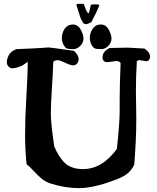

<svg xmlns="http://www.w3.org/2000/svg" viewBox="-20 -971 823 1005"><path d="M455.1 -944.3Q455.1 -948.2 477.5 -948.2Q500 -948.2 500 -943.4Q488.3 -912.1 458 -854.5Q438.5 -844.7 431.2 -844.7Q423.8 -844.7 417 -848.6Q404.3 -867.2 398.9 -885.3Q393.6 -903.3 388.7 -917Q383.8 -930.7 379.9 -945.3V-946.3Q379.9 -951.2 398.9 -951.2Q418 -951.2 419.4 -948.7Q420.9 -946.3 427.7 -925.8Q434.6 -905.3 444.3 -900.4Q451.2 -920.9 455.1 -944.3ZM321.3 -723.6Q303.7 -745.1 303.7 -772Q303.7 -798.8 318.8 -820.8Q334 -842.8 360.8 -842.8Q387.7 -842.8 402.3 -816.4Q417 -790 417 -769Q417 -748 400.4 -731Q383.8 -713.9 364.3 -713.9Q344.7 -713.9 335.4 -715.8Q326.2 -717.8 321.3 -723.6ZM467.8 -723.6Q450.2 -745.1 450.2 -772Q450.2 -798.8 465.3 -820.8Q480.5 -842.8 507.3 -842.8Q534.2 -842.8 548.8 -816.4Q563.5 -790 563.5 -769Q563.5 -748 546.9 -731Q530.3 -713.9 510.7 -713.9Q491.2 -713.9 481.9 -715.8Q472.7 -717.8 467.8 -723.6ZM691.4 -499 693.4 -346.7Q693.4 -238.3 682.6 -108.4Q666 -75.2 640.6 -57.6Q615.2 -40 572.3 -25.4Q466.8 13.7 393.6 13.7Q320.3 13.7 244.1 -10.7Q217.8 -19.5 198.7 -35.2Q179.7 -50.8 158.2 -74.2Q136.7 -97.7 119.1 -111.3Q111.3 -186.5 111.3 -268.1Q111.3 -349.6 118.2 -468.3Q125 -586.9 125 -628.9V-647.5Q122.1 -645.5 107.9 -635.3Q93.8 -625 74.2 -619.1Q54.7 -613.3 44.4 -613.3Q34.2 -613.3 24.9 -622.6Q15.6 -631.8 15.6 -646.5Q15.6 -661.1 25.9 -682.1Q36.1 -703.1 66.4 -713.9Q168.9 -717.8 197.8 -720.2Q226.6 -722.7 234.4 -722.7Q242.2 -722.7 366.2 -705.1Q391.6 -684.6 391.6 -660.2Q391.6 -649.4 383.8 -638.7Q375 -628.9 362.3 -628.9Q349.6 -628.9 321.3 -642.6Q293 -656.2 281.2 -656.2Q269.5 -656.2 258.8 -647.5Q256.8 -585 251.5 -505.4Q246.1 -425.8 246.1 -376.5Q246.1 -327.1 263.7 -205.1Q285.2 -154.3 312.5 -125Q347.7 -85.9 414.1 -85.9Q514.6 -85.9 591.8 -191.4Q606.4 -329.1 606.4 -388.7V-455.1Q606.4 -524.4 611.3 -641.6Q604.5 -651.4 587.9 -651.4L542 -645.5Q516.6 -645.5 516.6 -672.4Q516.6 -699.2 552.7 -719.7L646.5 -721.7Q653.3 -721.7 658.2 -721.2Q663.1 -720.7 684.1 -719.7Q705.1 -718.8 736.3 -716.8Q765.6 -696.3 765.6 -673.8Q765.6 -666 760.7 -658.2Q755.9 -650.4 746.1 -650.4L710.9 -656.2Q701.2 -656.2 696.3 -650.4Q691.4 -573.2 691.4 -499Z"/></svg>

Font: Essays1743
Style: Medium
Weight: 500
Designer: Based on the typeface in a 1743 English translation of the essays of Montaigne.  PostScript/TrueType font designed by Jo
Version: Version 002.100